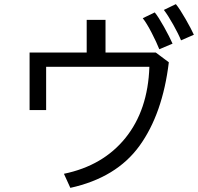

<svg xmlns="http://www.w3.org/2000/svg" viewBox="-20 -882 957 928"><path d="M702 -559H203V-350H123V-628H399V-786H490V-628H733L796 -581Q766 -332 654.5 -177.5Q543 -23 320 26L289 -42Q478 -81 586.5 -215.5Q695 -350 702 -559ZM772 -834 830 -862Q849 -839 877 -790Q905 -741 917 -714L855 -687Q843 -717 817.5 -762.5Q792 -808 772 -834ZM670 -794 728 -822Q746 -800 773 -751.5Q800 -703 814 -671L750 -644Q737 -677 713 -723.5Q689 -770 670 -794Z"/></svg>

Font: Kakao Big Sans
Style: Regular
Weight: 400
Designer: Park Young-rak; Lee Sang-min; Kim Jung-jin; Min Bon; Park Min-gyu;
Foundry: Kakao Corporation
Version: Version 2.003